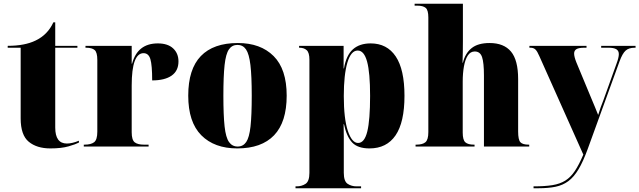

<svg xmlns="http://www.w3.org/2000/svg" viewBox="-20 -780 3403 1022"><path d="M248 10Q176 10 133 -25.5Q90 -61 90 -150V-526H21V-536Q111 -536 169 -564Q234 -595 264 -661H274V-536H392V-526H274V-101Q274 -16 336 -16Q364 -16 400 -31V-21Q383 -12 345 -1Q307 10 248 10Z M426 0V-10H430Q464 -10 481 -23Q498 -36 498 -79V-461Q498 -501 484 -513.5Q470 -526 438 -526H435V-536H681V-441H683Q712 -549 820 -549Q873 -549 901.5 -522.5Q930 -496 930 -453Q930 -403 893.5 -377.5Q857 -352 790 -352Q790 -433 780.5 -465Q771 -497 744 -497Q713 -497 697 -454.5Q681 -412 681 -324V-76Q681 -35 697 -22.5Q713 -10 746 -10H771V0Z M1243 10Q1121 10 1051.5 -60Q982 -130 982 -271Q982 -412 1049 -481.5Q1116 -551 1246 -551Q1367 -551 1436.5 -481.5Q1506 -412 1506 -271Q1506 -130 1439 -60Q1372 10 1243 10ZM1245 0Q1274 0 1290.5 -24Q1307 -48 1313.5 -107Q1320 -166 1320 -271Q1320 -375 1313 -434Q1306 -493 1289.5 -517Q1273 -541 1244 -541Q1215 -541 1198.5 -517Q1182 -493 1175.5 -434Q1169 -375 1169 -271Q1169 -166 1175.5 -107Q1182 -48 1199 -24Q1216 0 1245 0Z M1553 222V212H1559Q1586 212 1606.5 198.5Q1627 185 1627 140V-462Q1627 -500 1612.5 -513Q1598 -526 1574 -526H1572V-536H1809V-416H1811Q1823 -486 1858.5 -517.5Q1894 -549 1953 -549Q2040 -549 2086.5 -479.5Q2133 -410 2133 -270Q2133 -129 2085.5 -59.5Q2038 10 1947 10Q1884 10 1854.5 -21.5Q1825 -53 1811 -119H1809Q1810 -86 1810 -53Q1810 -20 1810 13V140Q1810 185 1830.5 198.5Q1851 212 1878 212H1902V222ZM1886 -19Q1920 -19 1935 -80Q1950 -141 1950 -270Q1950 -393 1934 -452Q1918 -511 1884 -511Q1848 -511 1829 -446.5Q1810 -382 1810 -269Q1810 -148 1831.5 -83.5Q1853 -19 1886 -19Z M2192 0V-10H2196Q2229 -10 2244.5 -23Q2260 -36 2260 -77V-687Q2260 -726 2246 -738Q2232 -750 2200 -750H2187V-760H2444V-561Q2444 -531 2443.5 -503.5Q2443 -476 2442 -446H2444Q2456 -496 2490 -523.5Q2524 -551 2586 -551Q2662 -551 2700 -505.5Q2738 -460 2738 -359V-80Q2738 -36 2750 -23Q2762 -10 2794 -10H2797V0H2556V-378Q2556 -446 2546 -476Q2536 -506 2507 -506Q2484 -506 2470 -484.5Q2456 -463 2449.5 -426.5Q2443 -390 2443 -346V-74Q2443 -35 2457 -22.5Q2471 -10 2503 -10H2506V0Z M2820 212Q2880 212 2920.5 205.5Q2961 199 2989.5 181Q3018 163 3040 130Q3062 97 3085 43L2851 -481Q2840 -507 2830 -516.5Q2820 -526 2804 -526H2798V-536H3102V-526H3091Q3061 -526 3048.5 -518.5Q3036 -511 3036 -495Q3036 -478 3048 -448L3129 -253Q3138 -231 3147 -210Q3156 -189 3164 -168Q3171 -190 3177.5 -209Q3184 -228 3192 -247L3262 -442Q3274 -474 3274 -492Q3274 -510 3260.5 -518Q3247 -526 3219 -526H3180V-536H3363V-526H3359Q3327 -526 3310 -510.5Q3293 -495 3278 -454L3108 14Q3084 80 3059.5 121Q3035 162 3005.5 184Q2976 206 2937.5 214Q2899 222 2846 222H2820Z"/></svg>

Font: Noto Serif Display SemiCondensed Black
Style: Regular
Weight: 900
Width: 4
Designer: Monotype Design Team
Foundry: Monotype Imaging Inc.
Version: Version 2.009